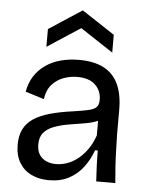

<svg xmlns="http://www.w3.org/2000/svg" viewBox="-54 -794 656 851"><g transform="rotate(5 274.0 -368.5)"><path d="M195 13Q152 13 118 -3Q84 -19 64 -51.5Q44 -84 44 -133Q44 -172 58 -200.5Q72 -229 101 -248.5Q130 -268 174.5 -280.5Q219 -293 279 -301Q320 -307 344 -312.5Q368 -318 378.5 -328.5Q389 -339 389 -362Q389 -401 362 -427.5Q335 -454 281 -454Q251 -454 221.5 -443.5Q192 -433 170 -409Q148 -385 142 -343L59 -369Q66 -408 84.5 -437.5Q103 -467 132.5 -488Q162 -509 200 -519.5Q238 -530 283 -530Q348 -530 391.5 -508Q435 -486 457 -440.5Q479 -395 479 -324V-213Q480 -180 481 -143Q482 -106 484.5 -69.5Q487 -33 490 0H405Q403 -34 401.5 -68Q400 -102 400 -137H388Q374 -97 348.5 -62.5Q323 -28 285 -7.5Q247 13 195 13ZM221 -61Q244 -61 268 -69Q292 -77 315 -94.5Q338 -112 357.5 -139Q377 -166 390 -203V-289L417 -287Q401 -271 375 -262.5Q349 -254 317 -249.5Q285 -245 253 -239Q221 -233 194 -222.5Q167 -212 151 -193Q135 -174 135 -141Q135 -102 158.5 -81.5Q182 -61 221 -61ZM133 -575V-654L280 -750L426 -654V-575L280 -671Z"/></g></svg>

Font: Bricolage Grotesque 28pt
Style: Regular
Weight: 400
Version: Version 1.001;gftools[0.9.33.dev8+g029e19f]